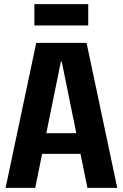

<svg xmlns="http://www.w3.org/2000/svg" viewBox="-20 -907 593 927"><path d="M155 -700H398L546 0H402L278 -610H274L150 0H7ZM155 -264H398V-164H155ZM406 -887V-784H146V-887Z"/></svg>

Font: Pathway Extreme Condensed
Style: Bold
Weight: 700
Width: 3
Version: Version 1.001;gftools[0.9.26]